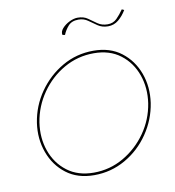

<svg xmlns="http://www.w3.org/2000/svg" viewBox="-73 -675 685 751"><g transform="rotate(-10 269.5 -300.0)"><path d="M56 -230Q47 -168 67 -113Q87 -58 131.5 -24Q176 10 242 10Q309 10 366 -22.5Q423 -55 460.5 -110Q498 -165 508 -230Q517 -293 497 -347.5Q477 -402 432.5 -436Q388 -470 322 -470Q255 -470 198.5 -437.5Q142 -405 104 -350.5Q66 -296 56 -230ZM66 -230Q76 -293 112.5 -345.5Q149 -398 203.5 -429Q258 -460 322 -460Q385 -460 427.5 -427.5Q470 -395 488.5 -342.5Q507 -290 498 -230Q488 -167 451.5 -115Q415 -63 360.5 -31.5Q306 0 242 0Q179 0 136.5 -32.5Q94 -65 75.5 -117.5Q57 -170 66 -230ZM214 -552 224 -550Q231 -568 245 -584Q259 -600 286 -600Q307 -600 323 -588.5Q339 -577 356 -565.5Q373 -554 396 -554Q420 -554 438 -569Q456 -584 469 -606L460 -610Q447 -591 432.5 -576.5Q418 -562 396 -562Q373 -562 356.5 -573.5Q340 -585 324 -596.5Q308 -608 284 -608Q269 -608 251.5 -599.5Q234 -591 222.5 -578Q211 -565 214 -552Z"/></g></svg>

Font: Jost* 200 Hairline Italic
Style: Italic
Weight: 100
Italic angle: -10°
Version: Version 3.200; ttfautohint (v0.97) -l 8 -r 50 -G 200 -x 14 -